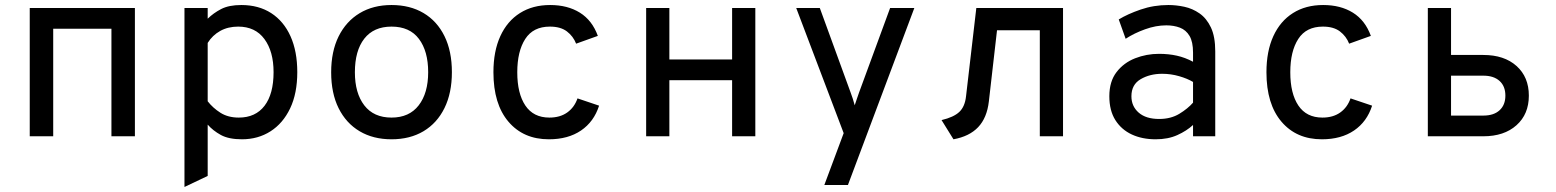

<svg xmlns="http://www.w3.org/2000/svg" viewBox="-20 -543 6200 765"><path d="M98.5 0V-511H517.5V0H424V-428.5H192V0Z M715 202V-511H807.5V-468.5Q830.5 -491 861.2 -507Q892 -523 941.5 -523Q1010.5 -523 1060.5 -490.8Q1110.5 -458.5 1137.5 -398.5Q1164.5 -338.5 1164.5 -255.5Q1164.5 -171 1136 -111.2Q1107.5 -51.5 1057.8 -19.8Q1008 12 944 12Q891.5 12 860 -5.2Q828.5 -22.5 807.5 -46.5V158ZM931.5 -74.5Q998 -74.5 1034 -121.5Q1070 -168.5 1070 -255.5Q1070 -338 1033.5 -387.5Q997 -437 929 -437Q888.5 -437 857.5 -419.8Q826.5 -402.5 807.5 -372V-139.5Q828 -113 858.2 -93.8Q888.5 -74.5 931.5 -74.5Z M1540 12Q1467 12 1413 -20Q1359 -52 1329.2 -111.8Q1299.5 -171.5 1299.5 -255Q1299.5 -338 1329.2 -398Q1359 -458 1413 -490.5Q1467 -523 1540 -523Q1613.5 -523 1667.5 -491Q1721.5 -459 1751 -399Q1780.5 -339 1780.5 -255.5Q1780.5 -172.5 1751 -112.5Q1721.5 -52.5 1667.5 -20.2Q1613.5 12 1540 12ZM1540 -74.5Q1610.5 -74.5 1648.2 -123.2Q1686 -172 1686 -255.5Q1686 -339 1649.2 -388Q1612.5 -437 1540 -437Q1469 -437 1431.5 -389Q1394 -341 1394 -255Q1394 -172 1431.5 -123.2Q1469 -74.5 1540 -74.5Z M2167 12Q2065.5 12 2005.8 -58.2Q1946 -128.5 1946 -255Q1946 -339 1973.5 -399Q2001 -459 2051.8 -491Q2102.5 -523 2172 -523Q2241.5 -523 2290.5 -492.5Q2339.5 -462 2362 -400L2275.5 -369Q2264 -398.5 2238.8 -417.8Q2213.5 -437 2171 -437Q2104.5 -437 2072.8 -387.8Q2041 -338.5 2041 -255Q2041 -170.5 2073.2 -122.5Q2105.5 -74.5 2169 -74.5Q2211.5 -74.5 2240 -94.8Q2268.5 -115 2281 -151L2367 -122Q2346.5 -58 2295 -23Q2243.5 12 2167 12Z M2554.5 0V-511H2647V-306H2897V-511H2989.5V0H2897V-223.5H2647V0Z M3264.5 194 3341.5 -12.5 3152.5 -511H3246.5L3369.5 -173.5Q3373.5 -162.5 3377.8 -149.8Q3382 -137 3385.5 -123.5Q3390 -137 3394.2 -149.5Q3398.5 -162 3402.5 -173.5L3526.5 -511H3623L3358.5 194Z M3779 12 3731.5 -64.5Q3780 -76 3802.2 -97Q3824.5 -118 3829 -159L3870 -511H4215.5V0H4123V-422.5H3952.5L3920 -139Q3912.5 -73.5 3877.5 -36.5Q3842.5 0.5 3779 12Z M4584.5 12Q4531 12 4489.5 -7.2Q4448 -26.5 4424 -64.5Q4400 -102.5 4400 -159.5Q4400 -218.5 4428.8 -255.8Q4457.5 -293 4502.8 -310.8Q4548 -328.5 4598 -328.5Q4636 -328.5 4668.8 -321.2Q4701.5 -314 4733.5 -297V-333.5Q4733.5 -376.5 4719.5 -400Q4705.5 -423.5 4681.2 -432.8Q4657 -442 4627 -442Q4585.5 -442 4542 -426.2Q4498.5 -410.5 4465 -388.5L4437.5 -465.5Q4472.5 -487 4524.8 -505Q4577 -523 4635.5 -523Q4666.5 -523 4699 -516Q4731.5 -509 4759.5 -489.5Q4787.5 -470 4804.8 -433.5Q4822 -397 4822 -338.5V0H4733.5V-45Q4708 -21.5 4671 -4.8Q4634 12 4584.5 12ZM4598.5 -69Q4645 -69 4678.8 -89.5Q4712.5 -110 4733.5 -134V-216.5Q4711 -230 4678 -239.5Q4645 -249 4610.5 -249Q4561.5 -249 4524.8 -227.5Q4488 -206 4488 -159.5Q4488 -119.5 4517 -94.2Q4546 -69 4598.5 -69Z M5247 12Q5145.5 12 5085.8 -58.2Q5026 -128.5 5026 -255Q5026 -339 5053.5 -399Q5081 -459 5131.8 -491Q5182.5 -523 5252 -523Q5321.5 -523 5370.5 -492.5Q5419.5 -462 5442 -400L5355.5 -369Q5344 -398.5 5318.8 -417.8Q5293.5 -437 5251 -437Q5184.5 -437 5152.8 -387.8Q5121 -338.5 5121 -255Q5121 -170.5 5153.2 -122.5Q5185.5 -74.5 5249 -74.5Q5291.5 -74.5 5320 -94.8Q5348.5 -115 5361 -151L5447 -122Q5426.5 -58 5375 -23Q5323.5 12 5247 12Z M5669 0V-511H5761.5V-324H5890Q5973.5 -324 6022.5 -280Q6071.5 -236 6071.5 -162Q6071.5 -88 6022.2 -44Q5973 0 5890 0ZM5761.5 -82.5H5890.5Q5932 -82.5 5955 -103.8Q5978 -125 5978 -162Q5978 -199.5 5954.8 -220.5Q5931.5 -241.5 5890.5 -241.5H5761.5Z"/></svg>

Font: Overpass Mono Medium
Style: Regular
Weight: 500
Monospace: yes
Designer: Delve Withrington, Dave Bailey
Foundry: Delve Fonts LLC
Version: Version 4.000